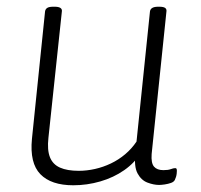

<svg xmlns="http://www.w3.org/2000/svg" viewBox="-20 -545 597 571"><path d="M198 6Q132 6 100 -27Q68 -60 75 -132L114 -511Q115 -518 120.5 -521.5Q126 -525 138 -525H143Q154 -525 159.5 -521.5Q165 -518 164 -511L124 -135Q120 -99 128.5 -77.5Q137 -56 158.5 -46.5Q180 -37 214 -37Q238 -37 262.5 -42.5Q287 -48 310 -59Q333 -70 352.5 -86.5Q372 -103 386 -124L426 -511Q428 -525 450 -525H454Q466 -525 471 -521.5Q476 -518 475 -511L431 -87Q429 -60 438 -49.5Q447 -39 466 -39Q480 -39 488 -42Q496 -45 501 -45Q504 -45 505 -43Q506 -41 506 -37Q506 -34 505.5 -29Q505 -24 503.5 -19Q502 -14 500 -10Q497 -4 488.5 -1Q480 2 470 3.5Q460 5 453 5Q437 5 418.5 -2Q400 -9 389 -29.5Q378 -50 383 -91L400 -92Q381 -61 349.5 -39Q318 -17 278.5 -5.5Q239 6 198 6Z"/></svg>

Font: Asap ExtraLight
Style: Italic
Weight: 250
Italic angle: -6°
Version: Version 3.001